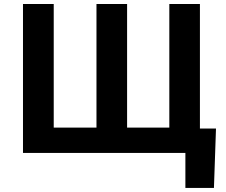

<svg xmlns="http://www.w3.org/2000/svg" viewBox="-20 -747 1105 938"><path d="M1035.2 -119H956.7V-727.3H807.2V-123.6H600.9V-727.3H451.3V-123.6H242.5V-727.3H92.3V0H885.7V171.2H1025.2Z"/></svg>

Font: Karasuma Gothic
Style: Bold
Weight: 700
Designer: Rasmus Andersson / Ryoko Nishizuka
Foundry: Genbu
Version: Version 1.00